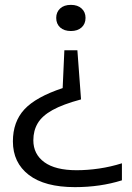

<svg xmlns="http://www.w3.org/2000/svg" viewBox="-20 -569 544 789"><path d="M271.5 -549Q299 -549 315.2 -534.2Q331.5 -519.5 331.5 -495.5Q331.5 -471 315.2 -456.2Q299 -441.5 271.5 -441.5Q243.5 -441.5 227.2 -456.2Q211 -471 211 -495.5Q211 -519 227 -534Q243 -549 271.5 -549ZM298 -362.5 313 -160.5Q238.5 -140.5 195.8 -116.8Q153 -93 135 -62.5Q117 -32 117 7.5Q117 64.5 162.2 97.5Q207.5 130.5 295 130.5Q340 130.5 387.5 123.5Q435 116.5 481 102V172Q392 200 288 200Q164 200 98.5 149.8Q33 99.5 33 12Q33 -68.5 80.2 -119.5Q127.5 -170.5 237.5 -207L244.5 -362.5Z"/></svg>

Font: Encode Sans Expanded Expanded
Style: Regular
Weight: 400
Width: 7
Designer: Multiple Designers
Foundry: Impallari Type
Version: Version 3.000; ttfautohint (v1.8.3) -l 8 -r 50 -G 200 -x 14 